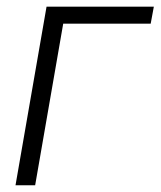

<svg xmlns="http://www.w3.org/2000/svg" viewBox="-20 -548 475 568"><path d="M425.8 -478H167L84 0H25.9L117.7 -528.3H435.1Z"/></svg>

Font: Roboto Light
Style: Italic
Weight: 300
Italic angle: -12°
Designer: Google
Version: Version 2.134; 2016; ttfautohint (v1.6)